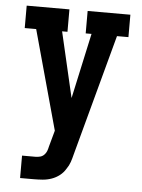

<svg xmlns="http://www.w3.org/2000/svg" viewBox="-53 -572 605 819"><g transform="rotate(5 250.0 -162.5)"><path d="M64 205V109H121Q131 109 141 106.5Q151 104 158.5 96.5Q166 89 169.5 79.5Q173 70 175 60L194 -9L77 -434H28V-530H211V-434H188L253 -154L314 -434H289V-530H472V-434H423L283 85Q279 102 273.5 118Q268 134 258 148Q248 165 232.5 177Q217 189 198.5 195.5Q180 202 160.5 203.5Q141 205 121 205Z"/></g></svg>

Font: Iosevka Slab
Style: Bold
Weight: 700
Monospace: yes
Designer: Belleve Invis
Foundry: Belleve Invis
Version: Version 11.1.1; ttfautohint (v1.8.3)